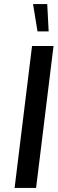

<svg xmlns="http://www.w3.org/2000/svg" viewBox="-20 -927 284 947"><path d="M158 0H52L138 -700H244ZM220 -772H165L143 -907H213Z"/></svg>

Font: Kulim Park SemiBold
Style: Italic
Weight: 600
Italic angle: -8°
Designer: Noponies / Dale Sattler
Foundry: Noponies
Version: Version 1.000; ttfautohint (v1.8.3)